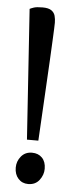

<svg xmlns="http://www.w3.org/2000/svg" viewBox="-51 -706 304 746"><g transform="rotate(5 100.5 -333.0)"><path d="M68.7 -160 34.7 -667Q39.1 -669.5 50.1 -673.3Q61.1 -677.1 84.7 -677.1Q107.5 -677.1 118.8 -669.4Q130.1 -661.6 133.6 -649Q137.1 -636.4 137.1 -621.7Q137.1 -613.4 136.4 -597.8Q135.6 -582.3 134.4 -553.5Q133.1 -524.7 130.5 -475.1Q127.8 -425.4 123.6 -348.7Q119.3 -271.9 113.1 -160ZM88.2 11.4Q64.5 11.4 49.6 -5.2Q34.7 -21.7 34.7 -48.2Q34.7 -73 50.6 -92.1Q66.4 -111.2 92.9 -111.2Q117.4 -111.2 132.3 -95.9Q147.3 -80.5 147.3 -53Q147.3 -29.1 131.7 -8.8Q116.2 11.4 88.2 11.4Z"/></g></svg>

Font: Faustina Light
Style: Regular
Weight: 300
Designer: Alfonso Garcia
Foundry: http://www.omnibus-type.com
Version: Version 1.200